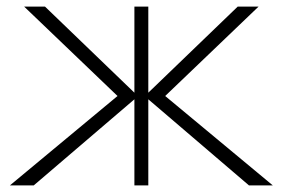

<svg xmlns="http://www.w3.org/2000/svg" viewBox="-20 -560 854 580"><path d="M386 0H428V-260L732 0H804L479 -270L761 -540H698L428 -280V-540H386V-280L116 -540H53L335 -270L10 0H82L386 -260Z"/></svg>

Font: Vela Sans ExtLt
Style: Regular
Weight: 200
Designer: Principal design: Mikhail Sharanda - project Manrope.
Design modification: Ravid Balaliev
Foundry: Mikhail Sharanda
Version: Version 1.001